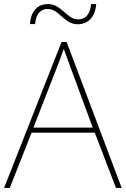

<svg xmlns="http://www.w3.org/2000/svg" viewBox="-20 -922 617 942"><path d="M127 -804H152C158 -864 187 -878 214 -878C272 -878 293 -803 361 -803C411 -803 447 -837 452 -902H427C421 -841 391 -827 362 -827C308 -827 282 -902 216 -902C165 -902 132 -870 127 -804ZM549 0H577L307 -716H282L0 0H28L135 -271H445ZM325 -594 435 -296H144L260 -593C270 -620 283 -652 293 -682C306 -645 317 -617 325 -594Z"/></svg>

Font: Noto Sans Telugu Thin
Style: Regular
Weight: 100
Designer: Jelle Bosma - Monotype Design Team
Foundry: Monotype Imaging Inc.
Version: Version 2.005